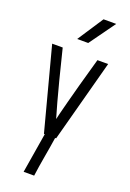

<svg xmlns="http://www.w3.org/2000/svg" viewBox="-181 -792 740 1096"><g transform="rotate(20 189.0 -244.0)"><path d="M116 243 156 0H151L19 -500H83Q109 -393 128.5 -318.5Q148 -244 161 -196Q176 -141 187 -105H188Q189 -111 195.5 -137Q202 -163 214.5 -211Q227 -259 246.5 -330.5Q266 -402 294 -500H359L225 0H219Q210 60 199 121.5Q188 183 180 243ZM211 -574H144L247 -731H324Z"/></g></svg>

Font: Marvel
Style: Bold
Weight: 700
Designer: Carolina Trebol
Foundry: Carolina Trebol
Version: Version 1.001